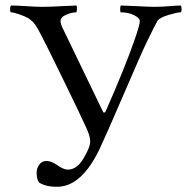

<svg xmlns="http://www.w3.org/2000/svg" viewBox="-20 -666 709 714"><path d="M232.4 -35.2Q265.6 -35.2 290.5 -76.7Q315.4 -118.2 315.4 -140.6Q315.4 -161.1 298.8 -195.3Q282.2 -232.4 216.8 -366.7Q151.4 -501 132.8 -536.1Q118.2 -564.5 109.4 -576.2Q100.6 -587.9 85 -598.6Q72.3 -605.5 51.3 -612.8Q30.3 -620.1 21.5 -620.1Q17.6 -620.1 17.6 -630.9Q17.6 -643.6 21.5 -645.5Q42 -645.5 77.1 -643.1Q112.3 -640.6 138.7 -640.6Q166 -640.6 209 -643.1Q252 -645.5 264.6 -645.5Q266.6 -641.6 266.1 -630.9Q265.6 -620.1 262.7 -620.1Q247.1 -620.1 226.1 -611.3Q205.1 -602.5 205.1 -586.9Q205.1 -577.1 214.8 -557.6L363.3 -250Q367.2 -243.2 373 -252Q445.3 -416 481.4 -520.5Q500 -574.2 500 -587.9Q500 -598.6 479 -609.4Q458 -620.1 429.7 -620.1Q426.8 -620.1 426.8 -631.3Q426.8 -642.6 429.7 -645.5Q443.4 -645.5 488.8 -643.1Q534.2 -640.6 554.7 -640.6Q583 -640.6 610.4 -643.1Q637.7 -645.5 652.3 -645.5Q655.3 -642.6 655.3 -631.8Q655.3 -620.1 650.4 -620.1Q639.6 -620.1 607.9 -610.8Q576.2 -601.6 566.4 -589.8Q557.6 -575.2 525.4 -508.8Q506.8 -470.7 439 -313Q371.1 -155.3 349.6 -110.4Q284.2 24.4 198.2 28.3Q153.3 30.3 125 12.7Q116.2 0 116.2 -24.4Q116.2 -40 126 -53.7Q135.7 -67.4 153.3 -67.4Q170.9 -67.4 193.8 -51.3Q216.8 -35.2 232.4 -35.2Z"/></svg>

Font: Crimson Text
Style: Roman
Weight: 400
Version: Version 0.13